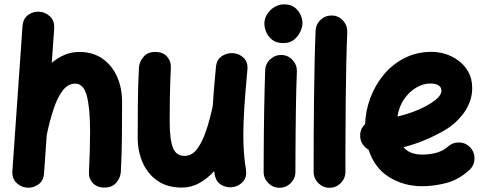

<svg xmlns="http://www.w3.org/2000/svg" viewBox="-20 -806 2270 900"><path d="M106 73.7Q78.6 71.3 57.1 51Q35.6 30.8 38.1 -5.4L85.4 -682.1Q87.9 -719.2 112.5 -736.3Q137.2 -753.4 165.5 -751Q192.9 -749 214.6 -728.8Q236.3 -708.5 233.9 -671.4L222.7 -511.7Q250.5 -535.2 282.7 -548.8Q314.9 -562.5 352.1 -562.5Q415.5 -562.5 460.2 -531.2Q504.9 -500 528.6 -447Q552.2 -394 552.2 -328.1Q552.2 -249.5 551.5 -165.8Q550.8 -82 546.4 0.5Q544.4 27.8 524.9 50.5Q505.4 73.2 470.2 73.2Q433.6 73.2 414.3 51.3Q395 29.3 397 1Q399.4 -53.2 400.9 -100.6Q402.3 -147.9 402.3 -189.9Q402.3 -299.3 387 -356.7Q371.6 -414.1 333 -414.1Q298.3 -414.1 273.4 -380.9Q248.5 -347.7 231 -294.4Q213.4 -241.2 200.7 -180.7Q200.2 -177.7 199.2 -174.8L186.5 5.4Q184.1 42.5 158.9 59.3Q133.8 76.2 106 73.7Z M1139.6 -478.5Q1129.9 -374 1125.2 -301.3Q1120.6 -228.5 1120.6 -173.3Q1120.6 -127.4 1123.5 -89.1Q1126.5 -50.8 1132.8 -11.7Q1138.2 22 1121.1 42.7Q1104 63.5 1078.6 69.8Q1049.8 76.7 1021.2 62.7Q992.7 48.8 986.3 11.2Q984.9 3.4 983.9 -3.9Q952.6 30.8 914.6 52Q876.5 73.2 831.5 73.2Q765.1 73.2 719.2 42Q673.3 10.7 649.4 -42.5Q625.5 -95.7 625.5 -161.1Q625.5 -239.7 626.2 -323.5Q627 -407.2 631.3 -489.7Q633.3 -517.1 652.8 -539.8Q672.4 -562.5 707.5 -562.5Q744.1 -562.5 763.2 -540.5Q782.2 -518.6 780.8 -489.7Q779.3 -454.1 778.1 -418.5Q776.9 -382.8 776.1 -338.9Q775.4 -294.9 775.4 -234.4Q775.4 -150.9 790.8 -113Q806.2 -75.2 844.7 -75.2Q879.9 -75.2 904.5 -108.4Q929.2 -141.6 946.8 -194.8Q964.4 -248 977.1 -308.6Q979.5 -348.1 983.4 -393.6Q987.3 -439 992.2 -492.2Q995.6 -527.8 1021.2 -543.7Q1046.9 -559.6 1075.2 -556.6Q1102.1 -554.2 1122.6 -534.4Q1143.1 -514.6 1139.6 -478.5Z M1219.2 -694.8Q1219.2 -717.8 1231.9 -738.5Q1244.6 -759.3 1265.6 -772.5Q1286.6 -785.6 1311.5 -785.6Q1343.3 -785.6 1362.1 -770.5Q1380.9 -755.4 1389.4 -734.9Q1397.9 -714.4 1397.9 -698.2Q1397.9 -680.2 1387.9 -658Q1377.9 -635.7 1358.2 -619.9Q1338.4 -604 1309.1 -604Q1274.4 -604 1254.9 -620.1Q1235.4 -636.2 1227.3 -657.5Q1219.2 -678.7 1219.2 -694.8ZM1300.8 -548.3Q1331.5 -546.9 1352.1 -523.9Q1372.6 -501 1371.6 -470.7Q1370.1 -437.5 1368.9 -389.4Q1367.7 -341.3 1366.9 -286.4Q1366.2 -231.4 1365.7 -177.2Q1365.2 -123 1365 -76.7Q1364.7 -30.3 1364.7 0Q1364.7 30.3 1342.8 52.2Q1320.8 74.2 1290 74.2Q1259.8 74.2 1237.8 52.2Q1215.8 30.3 1215.8 0Q1215.8 -31.2 1216.1 -77.6Q1216.3 -124 1216.8 -178.5Q1217.3 -232.9 1218.3 -288.3Q1219.2 -343.8 1220.5 -392.8Q1221.7 -441.9 1223.1 -477.5Q1224.6 -508.3 1247.6 -528.8Q1270.5 -549.3 1300.8 -548.3Z M1537.1 -733.4Q1567.9 -731.9 1588.4 -709Q1608.9 -686 1607.9 -655.8Q1605 -594.2 1603.3 -511.7Q1601.6 -429.2 1600.6 -338.4Q1599.6 -247.6 1599.4 -159.7Q1599.1 -71.8 1599.1 0Q1599.1 30.3 1577.1 52.2Q1555.2 74.2 1524.4 74.2Q1494.1 74.2 1472.2 52.2Q1450.2 30.3 1450.2 0Q1450.2 -72.3 1450.4 -160.2Q1450.7 -248 1451.9 -339.4Q1453.1 -430.7 1454.8 -514.6Q1456.5 -598.6 1459.5 -662.6Q1460.9 -693.4 1483.9 -713.9Q1506.8 -734.4 1537.1 -733.4Z M2179.7 -8.8Q2129.4 37.1 2071.3 52Q2013.2 66.9 1958.5 66.9Q1874 66.9 1805.2 24.9Q1736.3 -17.1 1707.5 -104.5Q1691.4 -113.3 1680.4 -129.2Q1669.4 -145 1668.5 -165Q1666 -199.7 1691.4 -224.1Q1693.4 -285.6 1715.6 -345.9Q1737.8 -406.2 1778.3 -455.3Q1818.8 -504.4 1876 -533.7Q1933.1 -563 2003.9 -563Q2035.2 -563 2068.4 -552.7Q2101.6 -542.5 2129.9 -521.2Q2158.2 -500 2175.8 -468.3Q2193.4 -436.5 2193.4 -393.1Q2193.4 -355 2179.9 -323Q2166.5 -291 2146.7 -266.6Q2127 -242.2 2106.9 -225.6Q2086.9 -209 2073.2 -200.7Q2024.9 -171.9 1974.4 -150.6Q1923.8 -129.4 1871.1 -115.7Q1900.9 -81.5 1958.5 -81.5Q2038.6 -81.5 2080.1 -119.1Q2103 -139.6 2133.8 -138.2Q2164.6 -136.7 2185.1 -113.8Q2205.6 -91.3 2204.1 -60.3Q2202.6 -29.3 2179.7 -8.8ZM1999.5 -414.6Q1963.4 -414.6 1930.2 -394.8Q1897 -375 1873.5 -340.1Q1850.1 -305.2 1842.8 -259.8Q1927.2 -279.3 1991.7 -317.4Q2024.9 -337.4 2037.1 -352.8Q2049.3 -368.2 2049.3 -380.9Q2049.3 -396.5 2035.9 -405.5Q2022.5 -414.6 1999.5 -414.6Z"/></svg>

Font: Mikhak-FD ExtraBold
Style: Regular
Weight: 800
Designer: Amin Abedi
Version: Version 3.2